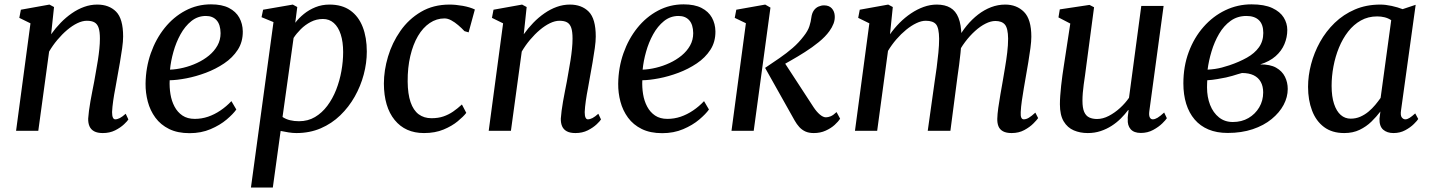

<svg xmlns="http://www.w3.org/2000/svg" viewBox="-20 -586 6412 860"><path d="M209 -432.5Q228.5 -460 251.8 -484Q275 -508 301.8 -526.5Q328.5 -545 357 -555.2Q385.5 -565.5 415.5 -565.5Q468.5 -565.5 500 -533.8Q531.5 -502 531.5 -422.5Q531.5 -401 527.2 -370.2Q523 -339.5 517.2 -306.5Q511.5 -273.5 506.5 -246.5Q502.5 -221 496.8 -191.8Q491 -162.5 487 -134.5Q483 -106.5 482 -84Q482 -67 485.8 -59.2Q489.5 -51.5 496 -51.5Q505.5 -51.5 516.8 -57.2Q528 -63 543 -76.5L555 -51Q551.5 -44.5 535.8 -29.5Q520 -14.5 495.8 -2.2Q471.5 10 440.5 10Q416.5 10 402 2.2Q387.5 -5.5 381 -20Q374.5 -34.5 375 -55Q376 -70 378.5 -89.8Q381 -109.5 385 -132Q389 -154.5 393.5 -177.5Q398 -200.5 402 -221Q405.5 -242.5 410 -266.8Q414.5 -291 418.5 -316.5Q422.5 -342 425 -366.8Q427.5 -391.5 427.5 -413Q427.5 -444 421.8 -461.2Q416 -478.5 403.2 -485.8Q390.5 -493 369 -493Q349 -493 326.2 -482Q303.5 -471 280.8 -451.8Q258 -432.5 237 -407.5Q216 -382.5 200 -355L151.5 0H52L116.5 -481.5L66.5 -506L73.5 -542.5L201.5 -565.5L222 -554.5Z M1038.5 -95.5Q1024.5 -75.5 995 -50.5Q965.5 -25.5 923.2 -7.5Q881 10.5 829 10.5Q775.5 10.5 737.5 -8.2Q699.5 -27 676 -59Q652.5 -91 642 -130.8Q631.5 -170.5 632 -211.5Q633 -283.5 655.5 -347.5Q678 -411.5 717.5 -460.8Q757 -510 810 -538.2Q863 -566.5 925 -566.5Q974 -566.5 1005.2 -550.5Q1036.5 -534.5 1051.8 -507Q1067 -479.5 1067.5 -445.5Q1068 -398.5 1045 -363Q1022 -327.5 984 -302Q946 -276.5 902 -260Q858 -243.5 815 -235.2Q772 -227 740 -226.5Q738.5 -195 743.5 -164.2Q748.5 -133.5 761.8 -108.5Q775 -83.5 797.2 -68.5Q819.5 -53.5 852.5 -53.5Q883 -53.5 911.8 -63.2Q940.5 -73 967.2 -91Q994 -109 1016.5 -133ZM902.5 -514.5Q865.5 -514.5 837 -491.5Q808.5 -468.5 788.5 -432.2Q768.5 -396 756.8 -354Q745 -312 741.5 -274Q769.5 -275 801 -282.5Q832.5 -290 862.2 -303.8Q892 -317.5 916 -337.2Q940 -357 954 -382Q968 -407 968 -437.5Q967.5 -476 950.2 -495.2Q933 -514.5 902.5 -514.5Z M1104 254 1205 -487 1151.5 -509 1158.5 -542.5 1291.5 -565.5 1311.5 -554.5 1302.5 -484Q1318.5 -505 1341.2 -523.5Q1364 -542 1393 -553.8Q1422 -565.5 1456 -565.5Q1512 -565.5 1549 -539.2Q1586 -513 1604.5 -465.5Q1623 -418 1623 -355Q1623 -304 1609.2 -252.2Q1595.5 -200.5 1569 -153.5Q1542.5 -106.5 1504.2 -69.5Q1466 -32.5 1416.5 -11.2Q1367 10 1307.5 10Q1290.5 10 1272.2 7Q1254 4 1237 0.5L1202 254ZM1245.5 -62Q1260.5 -52 1279.2 -47.5Q1298 -43 1319 -43Q1359.5 -43 1391 -61.8Q1422.5 -80.5 1446.2 -112.2Q1470 -144 1485.8 -184.2Q1501.5 -224.5 1509.2 -267.8Q1517 -311 1517 -352.5Q1517 -398.5 1506.2 -431.8Q1495.5 -465 1475.2 -483Q1455 -501 1426.5 -501Q1397.5 -501 1372.2 -488Q1347 -475 1327.2 -455.2Q1307.5 -435.5 1295 -416Z M1879 10Q1795.5 10 1747.8 -48.5Q1700 -107 1699.5 -211.5Q1699.5 -270.5 1718 -332.5Q1736.5 -394.5 1773.5 -447.5Q1810.5 -500.5 1865.8 -533Q1921 -565.5 1993.5 -565.5Q2021 -565.5 2053 -559.8Q2085 -554 2107 -543.5L2079 -441L2060.5 -446.5Q2048 -460 2032.5 -473.2Q2017 -486.5 2001.2 -495Q1985.5 -503.5 1971 -503.5Q1935.5 -503.5 1905 -483Q1874.5 -462.5 1852.2 -424.8Q1830 -387 1817.8 -335Q1805.5 -283 1806 -220.5Q1806.5 -165 1819 -128.5Q1831.5 -92 1855.2 -74.2Q1879 -56.5 1912.5 -56.5Q1943 -56.5 1966.2 -64.5Q1989.5 -72.5 2009.5 -86.2Q2029.5 -100 2049 -118L2068.5 -80.5Q2056 -64 2030.2 -42.8Q2004.5 -21.5 1966.8 -5.8Q1929 10 1879 10Z M2326 -432.5Q2345.5 -460 2368.8 -484Q2392 -508 2418.8 -526.5Q2445.5 -545 2474 -555.2Q2502.5 -565.5 2532.5 -565.5Q2585.5 -565.5 2617 -533.8Q2648.5 -502 2648.5 -422.5Q2648.5 -401 2644.2 -370.2Q2640 -339.5 2634.2 -306.5Q2628.5 -273.5 2623.5 -246.5Q2619.5 -221 2613.8 -191.8Q2608 -162.5 2604 -134.5Q2600 -106.5 2599 -84Q2599 -67 2602.8 -59.2Q2606.5 -51.5 2613 -51.5Q2622.5 -51.5 2633.8 -57.2Q2645 -63 2660 -76.5L2672 -51Q2668.5 -44.5 2652.8 -29.5Q2637 -14.5 2612.8 -2.2Q2588.5 10 2557.5 10Q2533.5 10 2519 2.2Q2504.5 -5.5 2498 -20Q2491.5 -34.5 2492 -55Q2493 -70 2495.5 -89.8Q2498 -109.5 2502 -132Q2506 -154.5 2510.5 -177.5Q2515 -200.5 2519 -221Q2522.5 -242.5 2527 -266.8Q2531.5 -291 2535.5 -316.5Q2539.5 -342 2542 -366.8Q2544.5 -391.5 2544.5 -413Q2544.5 -444 2538.8 -461.2Q2533 -478.5 2520.2 -485.8Q2507.5 -493 2486 -493Q2466 -493 2443.2 -482Q2420.5 -471 2397.8 -451.8Q2375 -432.5 2354 -407.5Q2333 -382.5 2317 -355L2268.5 0H2169L2233.5 -481.5L2183.5 -506L2190.5 -542.5L2318.5 -565.5L2339 -554.5Z M3155.5 -95.5Q3141.5 -75.5 3112 -50.5Q3082.5 -25.5 3040.2 -7.5Q2998 10.5 2946 10.5Q2892.5 10.5 2854.5 -8.2Q2816.5 -27 2793 -59Q2769.5 -91 2759 -130.8Q2748.5 -170.5 2749 -211.5Q2750 -283.5 2772.5 -347.5Q2795 -411.5 2834.5 -460.8Q2874 -510 2927 -538.2Q2980 -566.5 3042 -566.5Q3091 -566.5 3122.2 -550.5Q3153.5 -534.5 3168.8 -507Q3184 -479.5 3184.5 -445.5Q3185 -398.5 3162 -363Q3139 -327.5 3101 -302Q3063 -276.5 3019 -260Q2975 -243.5 2932 -235.2Q2889 -227 2857 -226.5Q2855.5 -195 2860.5 -164.2Q2865.5 -133.5 2878.8 -108.5Q2892 -83.5 2914.2 -68.5Q2936.5 -53.5 2969.5 -53.5Q3000 -53.5 3028.8 -63.2Q3057.5 -73 3084.2 -91Q3111 -109 3133.5 -133ZM3019.5 -514.5Q2982.5 -514.5 2954 -491.5Q2925.5 -468.5 2905.5 -432.2Q2885.5 -396 2873.8 -354Q2862 -312 2858.5 -274Q2886.5 -275 2918 -282.5Q2949.5 -290 2979.2 -303.8Q3009 -317.5 3033 -337.2Q3057 -357 3071 -382Q3085 -407 3085 -437.5Q3084.5 -476 3067.2 -495.2Q3050 -514.5 3019.5 -514.5Z M3256.5 0 3321 -482 3271 -506 3278 -542.5 3407.5 -565.5 3431 -552 3356 0ZM3625 10Q3603 10 3587.2 2.8Q3571.5 -4.5 3560 -17.2Q3548.5 -30 3539.5 -46L3407 -282Q3440.5 -304.5 3471.8 -326Q3503 -347.5 3530.5 -371.2Q3558 -395 3580 -424Q3599 -448 3605.5 -468.8Q3612 -489.5 3614 -506.5Q3616.5 -526.5 3625 -538.8Q3633.5 -551 3646 -556.5Q3658.5 -562 3671 -562Q3693.5 -562 3705.8 -548.5Q3718 -535 3719 -514.5Q3720 -497 3713.5 -480Q3707 -463 3695 -446.5Q3677 -421.5 3647.5 -397.5Q3618 -373.5 3585.2 -352.8Q3552.5 -332 3523.2 -315.5Q3494 -299 3476.5 -289L3482.5 -323L3624 -106Q3637.5 -85.5 3652.2 -73Q3667 -60.5 3679.5 -60.5Q3689 -60.5 3700.8 -65.2Q3712.5 -70 3727 -84L3743 -54.5Q3735 -41.5 3718.5 -26.5Q3702 -11.5 3678.2 -0.8Q3654.5 10 3625 10Z M3979 -554.5 3966.5 -432.5Q3985.5 -459.5 4009.2 -483.5Q4033 -507.5 4060.5 -526Q4088 -544.5 4117.2 -555Q4146.5 -565.5 4176 -565.5Q4212.5 -565.5 4236.8 -551.2Q4261 -537 4273.2 -506.2Q4285.5 -475.5 4286.5 -425.5Q4286.5 -420.5 4286.2 -414.5Q4286 -408.5 4285.5 -402.5Q4285 -396.5 4284.5 -389.5L4269 -409Q4286.5 -442.5 4310 -471Q4333.5 -499.5 4361 -520.8Q4388.5 -542 4419.2 -553.8Q4450 -565.5 4482.5 -565.5Q4534 -565.5 4566.8 -532.5Q4599.5 -499.5 4599.5 -421.5Q4599.5 -401 4595.5 -370.8Q4591.5 -340.5 4586 -307.5Q4580.5 -274.5 4575.5 -246.5Q4571 -220.5 4566 -191.5Q4561 -162.5 4557 -134.5Q4553 -106.5 4552 -84Q4551 -67 4554.5 -59.2Q4558 -51.5 4565.5 -51.5Q4576.5 -51.5 4588.2 -58.5Q4600 -65.5 4617.5 -81.5L4630 -57Q4625 -49.5 4609 -33.2Q4593 -17 4568.2 -3.5Q4543.5 10 4511.5 10Q4487 10 4472.5 2Q4458 -6 4452.2 -20.5Q4446.5 -35 4447 -54Q4447.5 -74.5 4451.5 -103.2Q4455.5 -132 4461 -163.2Q4466.5 -194.5 4471.5 -223Q4476 -251 4481.8 -284Q4487.5 -317 4491.5 -350.5Q4495.5 -384 4495.5 -413Q4495 -459.5 4481.2 -475.8Q4467.5 -492 4438.5 -492Q4418 -492 4394.5 -480.2Q4371 -468.5 4347.5 -447.2Q4324 -426 4303 -398.2Q4282 -370.5 4267 -338L4286 -398Q4285 -375 4282.2 -348.2Q4279.5 -321.5 4276 -295Q4272.5 -268.5 4269 -245L4237 0H4135.5L4166.5 -221Q4171 -249.5 4175.5 -283.2Q4180 -317 4183.2 -350.5Q4186.5 -384 4186.5 -412.5Q4186 -460.5 4172.8 -476.8Q4159.5 -493 4126.5 -493Q4107 -493 4084.5 -482.2Q4062 -471.5 4039 -452.8Q4016 -434 3995 -409.8Q3974 -385.5 3957.5 -358L3909 0H3809.5L3874 -481.5L3824 -506L3831 -542.5L3958.5 -565.5Z M4852 10Q4818 10 4789.8 -2Q4761.5 -14 4744.5 -42.2Q4727.5 -70.5 4727.5 -119Q4727.5 -136.5 4729 -157.5Q4730.5 -178.5 4733 -202Q4735.5 -225.5 4738.8 -249Q4742 -272.5 4745.5 -294L4774 -480.5L4721 -508L4727 -544L4860 -564L4880.5 -553.5L4845.5 -290Q4843 -269 4840 -248.2Q4837 -227.5 4834.2 -207.8Q4831.5 -188 4830 -169.8Q4828.5 -151.5 4828.5 -135Q4828.5 -102.5 4836.2 -84.8Q4844 -67 4858.8 -60Q4873.5 -53 4894 -53Q4920 -53 4946.8 -67Q4973.5 -81 4997 -102.5Q5020.5 -124 5037 -148L5092 -559.5H5192L5128 -88Q5125.5 -69.5 5130 -60.5Q5134.5 -51.5 5143.5 -51.5Q5153 -51.5 5164.8 -58.5Q5176.5 -65.5 5194.5 -82L5206.5 -56.5Q5202 -49 5186 -33.2Q5170 -17.5 5145.2 -4Q5120.5 9.5 5090 9.5Q5059 9.5 5044.2 -7.5Q5029.5 -24.5 5031.5 -52.5Q5031 -54.5 5031.2 -59Q5031.5 -63.5 5032.2 -69.2Q5033 -75 5033.8 -81Q5034.5 -87 5035 -92.5L5033.5 -93.5Q5019 -74 5000.5 -55.5Q4982 -37 4959 -22.2Q4936 -7.5 4909.5 1.2Q4883 10 4852 10Z M5479 9.5Q5430 9.5 5393 -6Q5356 -21.5 5331 -50.8Q5306 -80 5293.2 -121Q5280.5 -162 5280.5 -212.5Q5280.5 -288.5 5304.5 -353Q5328.5 -417.5 5370.8 -465.5Q5413 -513.5 5468.2 -540Q5523.5 -566.5 5585.5 -566.5Q5643.5 -566.5 5678.8 -550Q5714 -533.5 5730 -507.5Q5746 -481.5 5746 -452Q5746 -419 5733.2 -388.5Q5720.5 -358 5693.5 -334.2Q5666.5 -310.5 5624.5 -297.5Q5669 -298 5696 -282.8Q5723 -267.5 5735.5 -242.2Q5748 -217 5748 -187.5Q5748 -151 5729.5 -116.2Q5711 -81.5 5676 -52.8Q5641 -24 5591 -7.2Q5541 9.5 5479 9.5ZM5502 -39.5Q5541.5 -39.5 5572 -57.2Q5602.5 -75 5620.2 -105Q5638 -135 5638 -172Q5638 -199.5 5627.2 -219Q5616.5 -238.5 5595.5 -248.8Q5574.5 -259 5543 -259Q5535.5 -257.5 5524.5 -253.8Q5513.5 -250 5499.8 -246.2Q5486 -242.5 5471.5 -239Q5454 -235.5 5432.8 -231.8Q5411.5 -228 5387.5 -226.5Q5387 -218.5 5386.8 -210.5Q5386.5 -202.5 5386.5 -194.5Q5386.5 -151.5 5400.2 -116.2Q5414 -81 5440 -60.2Q5466 -39.5 5502 -39.5ZM5389 -274Q5406.5 -275 5422 -277.2Q5437.5 -279.5 5453 -283.5Q5468.5 -287.5 5486.5 -293.5Q5531 -308.5 5565.2 -327.8Q5599.5 -347 5619 -374.2Q5638.5 -401.5 5638.5 -438.5Q5638.5 -476.5 5619 -495.5Q5599.5 -514.5 5563 -514.5Q5522.5 -514.5 5492 -492.5Q5461.5 -470.5 5440.5 -434.5Q5419.5 -398.5 5406.8 -356.2Q5394 -314 5389 -274Z M6255.5 -92Q6252 -69 6258.8 -60.2Q6265.5 -51.5 6274.5 -51.5Q6283.5 -51.5 6293.8 -58Q6304 -64.5 6319 -78L6332.5 -53Q6328.5 -46 6313.2 -30.8Q6298 -15.5 6274.5 -2.8Q6251 10 6221.5 10Q6193 10 6175.5 -5.2Q6158 -20.5 6159 -54.5L6163 -86.5Q6145.5 -63.5 6122.8 -41.2Q6100 -19 6070 -4.5Q6040 10 6001 10Q5946.5 10 5910.5 -17Q5874.5 -44 5856.8 -91Q5839 -138 5839 -197Q5839 -246.5 5852.5 -298.2Q5866 -350 5892.5 -397.8Q5919 -445.5 5958.2 -483.5Q5997.5 -521.5 6048.8 -543.5Q6100 -565.5 6162.5 -565.5Q6186 -565.5 6213.5 -559.5Q6241 -553.5 6262.5 -545L6321 -564.5ZM6211.5 -495.5Q6198 -504.5 6182.2 -508.5Q6166.5 -512.5 6148.5 -512.5Q6108 -512.5 6075.5 -494.2Q6043 -476 6018.5 -444.5Q5994 -413 5977.5 -372.8Q5961 -332.5 5952.8 -288.5Q5944.5 -244.5 5944.5 -201.5Q5944.5 -153.5 5955.5 -120.5Q5966.5 -87.5 5985.5 -71Q6004.5 -54.5 6030 -54.5Q6053 -54.5 6073 -63.2Q6093 -72 6109.8 -86Q6126.5 -100 6140 -116.2Q6153.5 -132.5 6164 -147.5Z"/></svg>

Font: Merriweather 24pt
Style: Italic
Weight: 400
Italic angle: -7.8°
Designer: Eben Sorkin
Foundry: Eben Sorkin
Version: Version 2.101